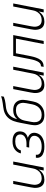

<svg xmlns="http://www.w3.org/2000/svg" viewBox="1254 -2034 792 3340"><g transform="rotate(-90 1650.0 -364.0)"><path d="M194 12Q165 12 139.5 4.5Q114 -3 95.5 -21Q77 -39 67 -63Q57 -87 53.5 -114Q50 -141 52.5 -169Q55 -197 61 -225L120 -530H173L112 -216Q108 -194 106 -172Q104 -150 107.5 -129.5Q111 -109 119.5 -90.5Q128 -72 143 -59Q158 -46 178.5 -40.5Q199 -35 221 -35Q241 -35 261 -39.5Q281 -44 299.5 -53.5Q318 -63 334 -78.5Q350 -94 361.5 -112Q373 -130 380 -149.5Q387 -169 390 -188L457 -530H510L407 0H354L371 -89Q358 -66 338 -46Q318 -26 294.5 -12.5Q271 1 244.5 6.5Q218 12 194 12Z M773 12Q748 12 723.5 10Q699 8 676.5 1.5Q654 -5 633.5 -16Q613 -27 598.5 -44Q584 -61 578 -84Q572 -107 576 -132L577 -136H629V-134Q625 -116 630 -100Q635 -84 646.5 -72.5Q658 -61 673 -53.5Q688 -46 704 -42Q720 -38 738 -36.5Q756 -35 773 -35Q792 -35 810 -37Q828 -39 846.5 -43.5Q865 -48 883 -56.5Q901 -65 916.5 -77.5Q932 -90 942 -107.5Q952 -125 956 -143Q959 -162 956 -180Q953 -198 942 -210.5Q931 -223 915.5 -231.5Q900 -240 883 -244.5Q866 -249 848 -250.5Q830 -252 811 -252H753L762 -299H820Q836 -299 852.5 -300.5Q869 -302 884.5 -305.5Q900 -309 916.5 -316Q933 -323 946.5 -334Q960 -345 968.5 -360Q977 -375 980 -391Q984 -415 976.5 -437.5Q969 -460 950.5 -473Q932 -486 909 -490.5Q886 -495 861 -495Q837 -495 812.5 -490.5Q788 -486 765.5 -474.5Q743 -463 726 -442Q709 -421 704 -397H652V-398Q656 -419 667 -440Q678 -461 694 -478.5Q710 -496 730.5 -509Q751 -522 773 -529.5Q795 -537 817 -539.5Q839 -542 861 -542Q885 -542 908.5 -539Q932 -536 953.5 -528Q975 -520 992.5 -506.5Q1010 -493 1020.5 -473.5Q1031 -454 1033.5 -430.5Q1036 -407 1031 -383Q1028 -364 1019 -346Q1010 -328 994.5 -314Q979 -300 961 -291Q943 -282 923 -276Q945 -268 963.5 -255.5Q982 -243 994 -224.5Q1006 -206 1009 -182.5Q1012 -159 1007 -135Q1002 -111 990 -88Q978 -65 959 -47.5Q940 -30 916.5 -18Q893 -6 869 0.5Q845 7 820.5 9.5Q796 12 773 12Z M1319 12Q1289 12 1260 6Q1231 0 1208 -15.5Q1185 -31 1169.5 -54.5Q1154 -78 1147 -106Q1140 -134 1141.5 -164Q1143 -194 1149 -225L1183 -402Q1189 -432 1196 -462.5Q1203 -493 1214 -523Q1225 -553 1242.5 -581Q1260 -609 1284.5 -632Q1309 -655 1339 -670.5Q1369 -686 1400 -693.5Q1431 -701 1461.5 -704.5Q1492 -708 1523 -712.5Q1554 -717 1585.5 -723.5Q1617 -730 1647 -740L1638 -693Q1609 -682 1579.5 -675Q1550 -668 1520 -664Q1490 -660 1460.5 -657Q1431 -654 1401 -644.5Q1371 -635 1344.5 -617Q1318 -599 1298.5 -574Q1279 -549 1266.5 -520Q1254 -491 1248 -462Q1263 -479 1281.5 -493Q1300 -507 1321.5 -515.5Q1343 -524 1364.5 -527Q1386 -530 1407 -530Q1437 -530 1465.5 -523.5Q1494 -517 1517 -501.5Q1540 -486 1555.5 -462.5Q1571 -439 1577.5 -411.5Q1584 -384 1583 -354Q1582 -324 1576 -293L1555 -185Q1550 -159 1540.5 -133Q1531 -107 1514 -83Q1497 -59 1474.5 -40Q1452 -21 1426 -9Q1400 3 1373 7.5Q1346 12 1319 12ZM1321 -35Q1342 -35 1363 -39Q1384 -43 1404.5 -53Q1425 -63 1442 -78.5Q1459 -94 1471.5 -113Q1484 -132 1492 -153Q1500 -174 1504 -194L1525 -302Q1529 -325 1530.5 -347.5Q1532 -370 1527.5 -391Q1523 -412 1513 -430Q1503 -448 1486.5 -460.5Q1470 -473 1448.5 -478Q1427 -483 1404 -483Q1384 -483 1362.5 -479Q1341 -475 1320.5 -465.5Q1300 -456 1283 -441Q1266 -426 1253 -407Q1240 -388 1232.5 -367.5Q1225 -347 1221 -327L1200 -216Q1195 -193 1194 -170.5Q1193 -148 1197 -127Q1201 -106 1211 -88Q1221 -70 1238 -57.5Q1255 -45 1276.5 -40Q1298 -35 1321 -35Z M1844 12Q1815 12 1789.5 4.5Q1764 -3 1745.5 -21Q1727 -39 1717 -63Q1707 -87 1703.5 -114Q1700 -141 1702.5 -169Q1705 -197 1711 -225L1770 -530H1823L1762 -216Q1758 -194 1756 -172Q1754 -150 1757.5 -129.5Q1761 -109 1769.5 -90.5Q1778 -72 1793 -59Q1808 -46 1828.5 -40.5Q1849 -35 1871 -35Q1891 -35 1911 -39.5Q1931 -44 1949.5 -53.5Q1968 -63 1984 -78.5Q2000 -94 2011.5 -112Q2023 -130 2030 -149.5Q2037 -169 2040 -188L2107 -530H2160L2057 0H2004L2021 -89Q2008 -66 1988 -46Q1968 -26 1944.5 -12.5Q1921 1 1894.5 6.5Q1868 12 1844 12Z M2157 0 2166 -47Q2179 -47 2193 -51Q2207 -55 2218.5 -64Q2230 -73 2238.5 -85.5Q2247 -98 2253 -110.5Q2259 -123 2264 -136Q2269 -149 2273.5 -162.5Q2278 -176 2281 -189Q2284 -202 2287 -215.5Q2290 -229 2293 -242.5Q2296 -256 2298 -269L2349 -530H2710L2607 0H2554L2648 -483H2393L2350 -261Q2345 -239 2341 -218Q2337 -197 2331 -176Q2325 -155 2318 -134Q2311 -113 2300.5 -92.5Q2290 -72 2275.5 -53Q2261 -34 2241.5 -22Q2222 -10 2200 -5Q2178 0 2157 0Z M2944 12Q2915 12 2889.5 4.5Q2864 -3 2845.5 -21Q2827 -39 2817 -63Q2807 -87 2803.5 -114Q2800 -141 2802.5 -169Q2805 -197 2811 -225L2870 -530H2923L2862 -216Q2858 -194 2856 -172Q2854 -150 2857.5 -129.5Q2861 -109 2869.5 -90.5Q2878 -72 2893 -59Q2908 -46 2928.5 -40.5Q2949 -35 2971 -35Q2991 -35 3011 -39.5Q3031 -44 3049.5 -53.5Q3068 -63 3084 -78.5Q3100 -94 3111.5 -112Q3123 -130 3130 -149.5Q3137 -169 3140 -188L3207 -530H3260L3157 0H3104L3121 -89Q3108 -66 3088 -46Q3068 -26 3044.5 -12.5Q3021 1 2994.5 6.5Q2968 12 2944 12Z"/></g></svg>

Font: Lode Dark Term
Style: Italic
Weight: 400
Italic angle: -11°
Monospace: yes
Designer: Belleve Invis
Foundry: Belleve Invis
Version: Version 29.2.0